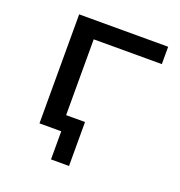

<svg xmlns="http://www.w3.org/2000/svg" viewBox="-116 -594 768 821"><g transform="rotate(20 268.0 -184.0)"><path d="M205 128V0H112V-72H287V128ZM106 0V-496H511V-417H201V0Z"/></g></svg>

Font: Nunito Sans 7pt SemiExpanded
Style: Regular
Weight: 400
Width: 6
Designer: Vernon Adams
Foundry: Vernon Adams
Version: Version 3.101;gftools[0.9.27]